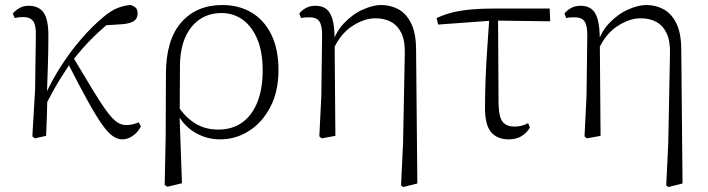

<svg xmlns="http://www.w3.org/2000/svg" viewBox="-20 -542 2824 766"><path d="M119 10 109 2 120 -183 123 -402Q124 -442 112 -458Q100 -474 72 -474Q63 -474 55 -473Q47 -472 39 -470L31 -488Q41 -500 57 -509.5Q73 -519 94 -519Q135 -519 154.5 -491Q174 -463 173 -393Q173 -339 171 -279.5Q169 -220 167 -161L169 -158Q168 -118 167 -78.5Q166 -39 164 0ZM158 -116 144 -145H152L158 -158Q187 -222 224.5 -280Q262 -338 304.5 -387Q347 -436 390 -472Q424 -501 451.5 -511Q479 -521 501 -522Q512 -519 520.5 -512Q529 -505 529 -488Q529 -467 512.5 -457Q496 -447 462 -445L381 -440L448 -476Q401 -441 356.5 -398Q312 -355 266 -296L260 -289Q241 -260 226 -236.5Q211 -213 195.5 -185.5Q180 -158 158 -116ZM468 14Q449 14 430 1Q411 -12 387.5 -45Q364 -78 331 -137.5Q298 -197 250 -291L272 -313Q322 -229 354.5 -176Q387 -123 409 -94Q431 -65 448 -54Q465 -43 484 -43Q498 -43 511.5 -46.5Q525 -50 534 -54L542 -37Q529 -13 509 0.5Q489 14 468 14Z M637 196 641 5 642 -246Q642 -383 703 -452.5Q764 -522 867 -522Q933 -522 983.5 -492Q1034 -462 1062.5 -404Q1091 -346 1091 -262Q1091 -178 1059 -116Q1027 -54 974 -20Q921 14 858 14Q801 14 753.5 -16Q706 -46 680 -103H677L690 -119Q719 -74 759 -49.5Q799 -25 851 -25Q907 -25 946.5 -53.5Q986 -82 1007 -135Q1028 -188 1028 -261Q1028 -335 1006.5 -386Q985 -437 948 -463.5Q911 -490 864 -490Q789 -490 744 -434.5Q699 -379 698 -281L697 -97L696 -89L706 189L648 203Z M1254 2 1262 -161 1265 -402Q1265 -442 1253.5 -457.5Q1242 -473 1214 -473Q1206 -473 1198 -472.5Q1190 -472 1181 -470L1174 -488Q1183 -500 1199.5 -509.5Q1216 -519 1239 -519Q1263 -519 1280 -507.5Q1297 -496 1306 -466.5Q1315 -437 1315 -381V-377L1318 0L1263 10ZM1580 198 1588 30 1595 -330Q1596 -379 1581.5 -409.5Q1567 -440 1540.5 -454.5Q1514 -469 1478 -469Q1433 -469 1385.5 -438Q1338 -407 1310 -345L1300 -356H1302Q1317 -412 1352 -449Q1387 -486 1428 -504Q1469 -522 1500 -522Q1538 -522 1569.5 -505Q1601 -488 1620.5 -448.5Q1640 -409 1640 -342L1645 190L1589 204Z M1728 -444 1722 -470Q1754 -485 1788 -493Q1822 -501 1863 -504.5Q1904 -508 1957 -508H2173L2175 -457L1947 -460ZM2010 14Q1964 14 1939.5 -14.5Q1915 -43 1915 -111Q1915 -170 1917.5 -232.5Q1920 -295 1924.5 -358Q1929 -421 1933 -481H1967L1969 -125Q1971 -71 1987 -54Q2003 -37 2031 -37Q2048 -37 2061.5 -40.5Q2075 -44 2087 -51L2094 -33Q2081 -11 2060 1.5Q2039 14 2010 14Z M2312 2 2320 -161 2323 -402Q2323 -442 2311.5 -457.5Q2300 -473 2272 -473Q2264 -473 2256 -472.5Q2248 -472 2239 -470L2232 -488Q2241 -500 2257.5 -509.5Q2274 -519 2297 -519Q2321 -519 2338 -507.5Q2355 -496 2364 -466.5Q2373 -437 2373 -381V-377L2376 0L2321 10ZM2638 198 2646 30 2653 -330Q2654 -379 2639.5 -409.5Q2625 -440 2598.5 -454.5Q2572 -469 2536 -469Q2491 -469 2443.5 -438Q2396 -407 2368 -345L2358 -356H2360Q2375 -412 2410 -449Q2445 -486 2486 -504Q2527 -522 2558 -522Q2596 -522 2627.5 -505Q2659 -488 2678.5 -448.5Q2698 -409 2698 -342L2703 190L2647 204Z"/></svg>

Font: Noto Serif JP
Style: Regular
Weight: 200
Designer: Ryoko NISHIZUKA 西塚涼子 (kana & ideographs); Frank Grießhammer (Latin, Greek & Cyrillic); Wenlong ZHANG 张文龙 (bopomofo); San
Foundry: Adobe
Version: Version 2.001;hotconv 1.1.0;makeotfexe 2.6.0